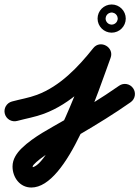

<svg xmlns="http://www.w3.org/2000/svg" viewBox="-61 -497 623 858"><path d="M15.7 43.4C15.7 43.4 15.7 43.4 15.7 43.4C55.9 32.6 96.4 25.9 135.7 11.2C255.1 -33.5 348.4 -128.1 426.2 -226C442 -245.8 427 -268.5 405.9 -280.4C384.8 -292.3 357.6 -293.3 348.8 -269.6C314.7 -177.7 162.5 251 79 251C77.2 251 82.2 251.2 84.4 252.6C88.6 255.2 85 252.1 85 247C85 239.2 115.1 215.6 122.2 210.3C176.6 169.6 238.5 137.2 297 102.8C373.9 57.7 449.8 11.1 522.8 -40.2C543.2 -54.4 548.1 -82.5 533.8 -102.8C519.6 -123.2 491.5 -128.1 471.2 -113.8C392.8 -58.9 311 -9.6 228.5 38.7C164.5 76 90.2 113 36.6 164.8C13.9 186.8 -5 214.2 -5 247C-5 295.3 27.3 341 79 341C242.8 341 382.2 -100.9 433.2 -238.4C442 -262.1 430.5 -282.9 412.9 -292.8C395.2 -302.7 371.5 -301.8 355.8 -282C288.7 -197.6 207.5 -111.8 104.3 -73.2C67.7 -59.5 29.6 -53.6 -7.7 -43.4C-31.7 -36.9 -45.9 -12.2 -39.4 11.7C-32.9 35.7 -8.2 49.9 15.7 43.4ZM433.8 -440.7C436.4 -441.1 438.7 -441 438 -441C437.3 -441 439.6 -441.1 442.2 -440.7C445.1 -440.2 447.8 -439.3 450.3 -438C458.6 -433.7 464.2 -425.4 464.9 -416.1C464.9 -415.4 465 -414.7 465 -414C465 -414.7 465.1 -412.4 464.7 -409.8C464.2 -406.9 463.3 -404.2 462 -401.7C457.7 -393.4 449.4 -387.8 440.1 -387.1C439.4 -387.1 438.7 -387 438 -387C437.3 -387 436.6 -387.1 435.9 -387.1C426.6 -387.8 418.3 -393.4 414 -401.7C412.7 -404.2 411.8 -406.9 411.3 -409.8C410.9 -412.4 411 -414.7 411 -414C411 -414.7 411.1 -415.4 411.1 -416.1C411.8 -425.4 417.4 -433.7 425.7 -438C428.2 -439.3 430.9 -440.2 433.8 -440.7ZM375 -414C375 -379.3 403.3 -351 438 -351C472.7 -351 501 -379.3 501 -414C501 -448.7 472.7 -477 438 -477C403.3 -477 375 -448.7 375 -414Z"/></svg>

Font: FRB American Cursive Guidelines Black
Style: Bold Italic
Weight: 900
Italic angle: -25°
Version: Version 2.0;Modular Font Editor K font №1